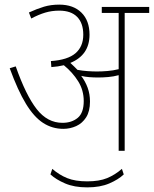

<svg xmlns="http://www.w3.org/2000/svg" viewBox="-20 -652 665 830"><path d="M369 -213Q369 -171 352.5 -145Q336 -119 309.5 -107Q283 -95 254 -95Q206 -95 166.5 -120.5Q127 -146 92 -203.5Q57 -261 22 -357L48 -365Q92 -240 138.5 -180.5Q185 -121 250 -121Q290 -121 316 -142.5Q342 -164 342 -215Q342 -262 318 -300.5Q294 -339 256 -370Q231 -364 202 -362L200 -388Q273 -393 306.5 -422Q340 -451 340 -502Q340 -552 313.5 -579Q287 -606 236 -606Q204 -606 175.5 -597.5Q147 -589 115 -572L105 -598Q140 -614 170 -623Q200 -632 236 -632Q297 -632 332 -597.5Q367 -563 367 -502Q367 -414 284 -380Q292 -373 300 -365Q308 -357 315 -350Q337 -346 359 -344.5Q381 -343 399 -343Q420 -343 444.5 -345Q469 -347 493 -353V-596H420V-622H625V-596H519V0H493V-327Q471 -321 448 -319Q425 -317 404 -317Q385 -317 366 -318.5Q347 -320 331 -324Q349 -300 359 -272.5Q369 -245 369 -213ZM357 158Q301 158 261.5 141Q222 124 198 102L206 78Q236 104 270.5 118Q305 132 357 132Q409 132 443 118Q477 104 507 78L515 102Q492 124 452.5 141Q413 158 357 158Z"/></svg>

Font: Noto Sans SemiCondensed Thin
Style: Regular
Weight: 100
Width: 4
Designer: Monotype Design Team
Foundry: Monotype Imaging Inc.
Version: Version 2.013; ttfautohint (v1.8.4.7-5d5b)